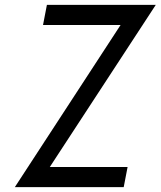

<svg xmlns="http://www.w3.org/2000/svg" viewBox="-20 -770 661 790"><path d="M41 0 476 -667H157L173 -750H621L185 -83H505L489 0Z"/></svg>

Font: Hermit LightItalic
Style: Regular
Weight: 300
Italic angle: -10°
Designer: Pablo Caro
Version: Version 2.000;PS 002.000;hotconv 1.0.88;makeotf.lib2.5.64775